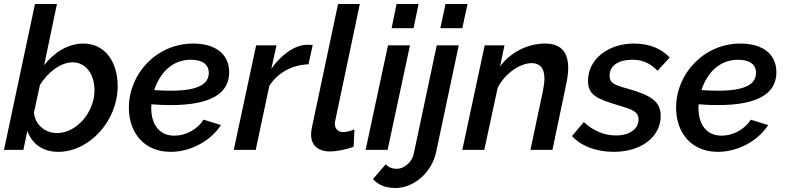

<svg xmlns="http://www.w3.org/2000/svg" viewBox="-20 -750 3929 961"><path d="M117 -95C139 -32 192 10 272 10C424 10 569 -141 569 -320C569 -434 510 -532 397 -532C322 -532 252 -489 201 -424L265 -730H155L0 0H97ZM453 -299C453 -187 362 -84 266 -84C203 -84 154 -129 150 -187L180 -325C219 -387 282 -438 343 -438C414 -438 453 -373 453 -299Z M834 -224C1031 -224 1127 -280 1127 -388C1127 -482 1055 -532 947 -532C764 -532 625 -381 625 -211C625 -85 702 10 834 10C935 10 1035 -45 1086 -124L999 -151C968 -102 910 -71 853 -71C773 -71 737 -132 737 -209C737 -215 737 -221 738 -228C773 -225 806 -224 834 -224ZM935 -451C990 -451 1025 -430 1025 -385C1025 -332 977 -296 836 -296C810 -296 782 -297 752 -299C778 -380 838 -451 935 -451Z M1262 -523 1150 0H1260L1328 -320C1370 -387 1445 -426 1524 -428L1545 -524C1539 -525 1532 -526 1519 -526C1457 -526 1389 -478 1338 -406L1364 -523Z M1537 -77C1537 -23 1571 8 1632 8C1666 8 1716 -2 1750 -16L1754 -102C1736 -95 1714 -89 1699 -89C1672 -89 1656 -105 1656 -131C1656 -137 1657 -144 1659 -151L1781 -730H1672L1541 -111C1538 -99 1537 -87 1537 -77Z M1965 -730 1940 -609H2050L2075 -730ZM1922 -523 1810 0H1920L2032 -523Z M2210 -730 2184 -609H2294L2320 -730ZM1847 146C1873 177 1913 191 1959 191C2049 191 2140 117 2163 11L2276 -523H2166L2051 19C2042 63 2002 95 1966 95C1945 95 1924 88 1911 72Z M2406 -523 2294 0H2404L2471 -311C2507 -382 2583 -434 2641 -434C2682 -434 2705 -410 2705 -357C2705 -339 2702 -318 2697 -293L2635 0H2745L2812 -319C2819 -351 2824 -382 2824 -410C2824 -481 2795 -532 2708 -532C2621 -532 2535 -488 2483 -418L2505 -523Z M2843 -69C2889 -18 2967 10 3051 10C3194 10 3287 -68 3287 -170C3287 -246 3231 -275 3122 -306C3054 -325 3031 -334 3031 -371C3031 -424 3079 -451 3144 -451C3194 -451 3233 -435 3271 -396L3332 -462C3290 -507 3230 -532 3153 -532C3024 -532 2923 -454 2923 -345C2923 -274 2969 -255 3071 -224C3142 -203 3176 -193 3176 -152C3176 -104 3131 -72 3063 -72C3005 -72 2951 -94 2902 -139Z M3573 -224C3770 -224 3866 -280 3866 -388C3866 -482 3794 -532 3686 -532C3503 -532 3364 -381 3364 -211C3364 -85 3441 10 3573 10C3674 10 3774 -45 3825 -124L3738 -151C3707 -102 3649 -71 3592 -71C3512 -71 3476 -132 3476 -209C3476 -215 3476 -221 3477 -228C3512 -225 3545 -224 3573 -224ZM3674 -451C3729 -451 3764 -430 3764 -385C3764 -332 3716 -296 3575 -296C3549 -296 3521 -297 3491 -299C3517 -380 3577 -451 3674 -451Z"/></svg>

Font: FIGSv2-sans-serif SmBold Italic
Style: Regular
Weight: 600
Italic angle: -12°
Designer: Matt McInerney, Pablo Impallari, Rodrigo Fuenzalida
Foundry: Matt McInerney, Pablo Impallari, Rodrigo Fuenzalida
Version: Version 4.020;hotconv 1.0.109;makeotfexe 2.5.65596